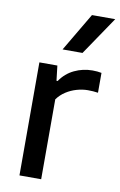

<svg xmlns="http://www.w3.org/2000/svg" viewBox="-90 -859 570 910"><g transform="rotate(10 194.5 -404.0)"><path d="M70.5 0V-544H157L165.5 -472H171Q197.5 -511 238.5 -530.5Q279.5 -550 325.5 -550Q337.5 -550 348.5 -549Q359.5 -548 369 -546V-450.5Q357 -452.5 344.8 -453.2Q332.5 -454 320 -454Q294 -454 266.8 -446.2Q239.5 -438.5 215.5 -423Q191.5 -407.5 175 -384.5V0ZM168 -623.5 277 -808H389L264 -623.5Z"/></g></svg>

Font: Encode Sans Condensed Thin Medium
Style: Regular
Weight: 500
Version: Version 3.002